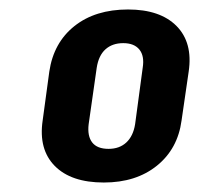

<svg xmlns="http://www.w3.org/2000/svg" viewBox="-20 -738 420 405"><path d="M199 -353Q130 -353 95.5 -388Q61 -423 70 -484L84 -587Q93 -648 137 -683Q181 -718 250 -718Q318 -718 352.5 -683Q387 -648 378 -587L363 -484Q355 -424 311 -388.5Q267 -353 199 -353ZM209 -424Q232 -424 246.5 -437.5Q261 -451 265 -476L281 -595Q285 -620 274 -633.5Q263 -647 240 -647Q217 -647 202.5 -634Q188 -621 184 -595L167 -476Q164 -451 174.5 -437.5Q185 -424 209 -424Z"/></svg>

Font: Pathway Extreme Condensed
Style: Bold Italic
Weight: 700
Width: 3
Italic angle: -8°
Version: Version 1.001;gftools[0.9.26]